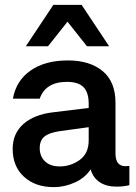

<svg xmlns="http://www.w3.org/2000/svg" viewBox="-20 -758 560 788"><path d="M337 -568 257 -669 177 -568H86L199 -738H315L428 -568ZM511 -77V2Q487 8 458 8Q417 8 389.5 -10Q362 -28 352 -63Q329 -28 287 -9Q245 10 201 10Q125 10 78.5 -32.5Q32 -75 32 -147Q32 -210 76 -249Q120 -288 197 -297L344 -315V-332Q344 -379 322.5 -400.5Q301 -422 255 -422Q167 -422 143 -353H33Q46 -427 105.5 -468.5Q165 -510 259 -510Q348 -510 401 -466.5Q454 -423 454 -336V-128Q454 -76 495 -76Q504 -76 511 -77ZM344 -182V-236L227 -220Q183 -214 163 -198Q143 -182 143 -150Q143 -117 164.5 -96Q186 -75 225 -75Q270 -75 307 -101.5Q344 -128 344 -182Z"/></svg>

Font: CBA Beacon Sans Bold
Style: Regular
Weight: 700
Designer: Wei Huang
Foundry: Wei Huang
Version: Version 1.002